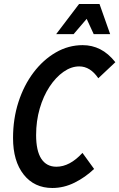

<svg xmlns="http://www.w3.org/2000/svg" viewBox="-20 -926 595 957"><path d="M45 -238Q45 -334 72 -417.5Q99 -501 147 -564.5Q195 -628 258 -664.5Q321 -701 392 -701Q439 -701 479.5 -680.5Q520 -660 555 -616L470 -536Q430 -595 375 -595Q335 -595 296.5 -568Q258 -541 227 -494Q196 -447 178 -385Q160 -323 160 -253Q160 -174 186 -134.5Q212 -95 261 -95Q328 -95 391 -164L449 -84Q405 -42 351.5 -15.5Q298 11 241 11Q151 11 98 -56Q45 -123 45 -238ZM260 -756 374 -906H476L529 -756H447L412 -832L347 -756Z"/></svg>

Font: Radio Canada Condensed Medium
Style: Italic
Weight: 500
Width: 3
Italic angle: -12°
Designer: Charles Daoud, Etienne Aubert Bonn, Alexandre Saumier Demers, Jacques Le Bailly
Foundry: Radio-Canada
Version: Version 2.104; ttfautohint (v1.8.4.7-5d5b);gftools[0.9.28.de